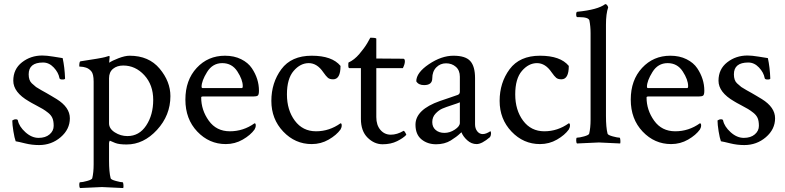

<svg xmlns="http://www.w3.org/2000/svg" viewBox="-20 -698 3836 938"><path d="M186.5 -426.8Q208 -426.8 240.7 -421.4Q273.4 -416 286.1 -414.1Q295.9 -369.1 297.9 -314.5Q297.9 -309.6 284.7 -309.6Q271.5 -309.6 270.5 -316.4Q265.6 -343.8 242.7 -368.2Q219.7 -392.6 190.4 -392.6Q120.1 -392.6 120.1 -335Q120.1 -305.2 135.3 -291Q150.4 -277.3 156.2 -272.9Q162.1 -268.6 182.1 -257.3Q202.1 -246.1 206.5 -243.7Q210.9 -241.2 230 -230Q249 -218.8 256.8 -213.9Q321.3 -173.8 321.3 -120.1Q321.3 -66.4 276.4 -27.8Q231.4 10.7 170.9 10.7Q135.7 10.7 102.5 2.4Q69.3 -5.9 56.6 -7.8Q50.8 -23.4 45.4 -56.6Q40 -89.8 40 -109.4Q47.9 -115.2 57.1 -115.2Q66.4 -115.2 67.4 -109.4Q73.2 -80.1 104 -52.2Q134.8 -24.4 168.5 -24.4Q202.1 -24.4 222.2 -41.5Q242.2 -58.6 242.2 -83Q242.2 -107.4 235.8 -121.6Q229.5 -135.7 215.3 -147Q201.2 -158.2 189 -165.5Q176.8 -172.9 154.3 -184.6Q131.8 -196.3 121.1 -203.1Q44.9 -247.1 44.9 -303.7Q44.9 -360.4 87.4 -393.6Q129.9 -426.8 186.5 -426.8Z M582 -377.9Q551.8 -377.9 532.2 -361.8Q512.7 -345.7 512.7 -315.4V-95.7Q512.7 -69.3 541 -51.3Q569.3 -33.2 602.5 -33.2Q660.2 -33.2 694.3 -85Q728.5 -136.7 728.5 -210Q728.5 -283.2 685.1 -330.6Q641.6 -377.9 582 -377.9ZM613.3 -425.8Q707 -425.8 759.8 -362.8Q812.5 -299.8 812.5 -228.5Q812.5 -134.8 747.1 -63.5Q681.6 7.8 598.6 7.8Q561.5 7.8 543 0.5Q524.4 -6.8 516.6 -10.7Q512.7 -5.9 512.7 2V85.9Q512.7 142.6 520.5 172.9Q522.5 179.7 545.9 186Q569.3 192.4 579.1 192.4Q582 192.4 583 204.6Q584 216.8 582 220.7Q484.4 215.8 478 215.8Q471.7 215.8 371.1 220.7Q367.2 216.8 367.2 204.6Q367.2 192.4 371.1 192.4Q382.8 192.4 405.8 186Q428.7 179.7 430.7 172.9Q437.5 144.5 437.5 104.5V-298.8Q437.5 -336.9 425.8 -350.1Q414.1 -363.3 399.9 -367.7Q385.7 -372.1 376.5 -372.1Q367.2 -372.1 367.2 -374Q367.2 -397.5 373 -398.4Q476.6 -414.1 492.7 -418.9Q508.8 -423.8 512.7 -424.8Q515.6 -424.8 515.6 -419.4L513.7 -397.5V-391.6Q527.3 -401.4 559.1 -413.6Q590.8 -425.8 613.3 -425.8Z M1223.6 -95.7Q1229.5 -95.7 1229.5 -85.4Q1229.5 -75.2 1223.6 -65.4Q1204.1 -38.1 1166 -16.1Q1127.9 5.9 1083 5.9Q1002 5.9 943.8 -55.2Q885.7 -116.2 885.7 -211.4Q885.7 -306.6 940.9 -366.2Q996.1 -425.8 1079.1 -425.8Q1124 -425.8 1158.2 -408.7Q1192.4 -391.6 1210.4 -364.7Q1245.1 -313 1245.1 -254.9Q1245.1 -235.4 1239.3 -231Q1233.4 -226.6 1216.8 -226.6H970.7Q962.9 -226.6 962.9 -221.7Q962.9 -160.2 1000 -108.4Q1037.1 -56.6 1103 -56.6Q1168.9 -56.6 1223.6 -95.7ZM964.8 -274.4Q964.8 -267.6 970.7 -267.6H1161.1Q1166 -267.6 1166 -277.3Q1166 -308.6 1139.6 -349.1Q1113.3 -389.6 1065.9 -389.6Q1018.6 -389.6 991.7 -346.2Q964.8 -302.7 964.8 -274.4Z M1643.6 -95.7Q1649.4 -95.7 1649.4 -85.4Q1649.4 -75.2 1643.6 -65.4Q1624 -38.1 1585.9 -16.1Q1547.9 5.9 1502.9 5.9Q1421.9 5.9 1363.8 -55.2Q1305.7 -116.2 1305.7 -205.1Q1305.7 -293.9 1354.5 -359.9Q1403.3 -425.8 1502.9 -425.8Q1602.5 -425.8 1643.6 -376Q1643.6 -310.5 1607.4 -310.5Q1590.8 -310.5 1582 -317.9Q1573.2 -325.2 1559.6 -344.7Q1529.3 -389.6 1488.3 -389.6Q1447.3 -389.6 1414.6 -351.6Q1381.8 -313.5 1381.8 -236.8Q1381.8 -160.2 1420.4 -108.4Q1459 -56.6 1523.9 -56.6Q1588.9 -56.6 1643.6 -95.7Z M1948.2 -365.2H1818.4V-126Q1818.4 -86.9 1838.4 -63.5Q1858.4 -40 1889.2 -40Q1919.9 -40 1951.2 -58.6Q1954.1 -60.5 1960 -50.3Q1965.8 -40 1964.8 -39.1Q1950.2 -23.4 1919.9 -8.3Q1889.6 6.8 1849.1 6.8Q1808.6 6.8 1775.9 -25.4Q1743.2 -57.6 1743.2 -117.2V-365.2H1686.5Q1681.6 -365.2 1681.6 -378.4Q1681.6 -391.6 1682.6 -392.6Q1710.9 -405.3 1735.8 -434.6Q1760.7 -463.9 1774.9 -488.3Q1789.1 -512.7 1789.1 -513.7Q1818.4 -513.7 1818.4 -508.8V-412.1L1950.2 -411.1Q1958 -411.1 1958 -397.9Q1958 -384.8 1948.2 -365.2Z M2300.8 -316.4V-90.8Q2300.8 -70.3 2311.5 -56.6Q2322.3 -43 2338.4 -43Q2354.5 -43 2375 -56.6Q2378.9 -56.6 2378.9 -46.4Q2378.9 -36.1 2374 -28.3Q2334 5.9 2308.6 5.9Q2283.2 5.9 2262.7 -12.7Q2242.2 -31.2 2234.4 -51.8Q2233.4 -51.8 2227.1 -45.4Q2211.9 -30.3 2182.1 -11.7Q2151.9 6.8 2110.4 6.8Q2068.4 6.8 2039.1 -17.1Q2009.8 -41 2009.8 -88.9Q2009.8 -162.6 2129.4 -204.6Q2147.5 -210.9 2176.8 -220.7Q2206.1 -230.5 2216.3 -234.4Q2226.6 -238.3 2226.6 -250V-323.2Q2226.6 -354.5 2207 -371.6Q2187.5 -388.7 2159.2 -388.7Q2130.9 -388.7 2111.3 -368.7Q2091.8 -348.6 2091.8 -315.4Q2091.8 -282.2 2051.8 -282.2Q2024.4 -282.2 2013.7 -300.8Q2013.7 -342.8 2075.2 -384.3Q2136.7 -425.8 2195.3 -425.8Q2253.9 -425.8 2277.3 -399.9Q2300.8 -374 2300.8 -316.4ZM2226.6 -97.7V-198.2Q2218.8 -194.3 2188.5 -184.6Q2158.2 -174.8 2141.1 -167.5Q2124 -160.2 2107.9 -143.1Q2091.8 -126 2091.8 -101.6Q2091.8 -77.1 2108.4 -63Q2125 -48.8 2151.4 -48.8Q2177.7 -48.8 2202.1 -64.9Q2226.6 -81.1 2226.6 -97.7Z M2758.8 -95.7Q2764.6 -95.7 2764.6 -85.4Q2764.6 -75.2 2758.8 -65.4Q2739.3 -38.1 2701.2 -16.1Q2663.1 5.9 2618.2 5.9Q2537.1 5.9 2479 -55.2Q2420.9 -116.2 2420.9 -205.1Q2420.9 -293.9 2469.7 -359.9Q2518.6 -425.8 2618.2 -425.8Q2717.8 -425.8 2758.8 -376Q2758.8 -310.5 2722.7 -310.5Q2706.1 -310.5 2697.3 -317.9Q2688.5 -325.2 2674.8 -344.7Q2644.5 -389.6 2603.5 -389.6Q2562.5 -389.6 2529.8 -351.6Q2497.1 -313.5 2497.1 -236.8Q2497.1 -160.2 2535.6 -108.4Q2574.2 -56.6 2639.2 -56.6Q2704.1 -56.6 2758.8 -95.7Z M2938.5 -677.7Q2942.4 -677.7 2946.3 -672.4Q2950.2 -667 2951.2 -662.1Q2940.4 -630.9 2940.4 -577.1V-131.8Q2940.4 -75.2 2948.2 -44.9Q2950.2 -38.1 2973.6 -31.7Q2997.1 -25.4 3006.8 -25.4Q3009.8 -25.4 3010.7 -13.7Q3011.7 -2 3009.8 2.9Q2912.1 -2 2905.8 -2Q2899.4 -2 2798.8 2.9Q2794.9 -1 2794.9 -13.2Q2794.9 -25.4 2798.8 -25.4Q2810.5 -25.4 2833.5 -31.7Q2856.4 -38.1 2858.4 -44.9Q2865.2 -73.2 2865.2 -113.3V-536.1Q2865.2 -569.3 2859.4 -598.6Q2854.5 -614.3 2809.6 -614.3H2800.8Q2794.9 -614.3 2794.9 -627.4Q2794.9 -640.6 2800.8 -640.6Q2900.4 -650.4 2936.5 -677.7Z M3399.4 -95.7Q3405.3 -95.7 3405.3 -85.4Q3405.3 -75.2 3399.4 -65.4Q3379.9 -38.1 3341.8 -16.1Q3303.7 5.9 3258.8 5.9Q3177.7 5.9 3119.6 -55.2Q3061.5 -116.2 3061.5 -211.4Q3061.5 -306.6 3116.7 -366.2Q3171.9 -425.8 3254.9 -425.8Q3299.8 -425.8 3334 -408.7Q3368.2 -391.6 3386.2 -364.7Q3420.9 -313 3420.9 -254.9Q3420.9 -235.4 3415 -231Q3409.2 -226.6 3392.6 -226.6H3146.5Q3138.7 -226.6 3138.7 -221.7Q3138.7 -160.2 3175.8 -108.4Q3212.9 -56.6 3278.8 -56.6Q3344.7 -56.6 3399.4 -95.7ZM3140.6 -274.4Q3140.6 -267.6 3146.5 -267.6H3336.9Q3341.8 -267.6 3341.8 -277.3Q3341.8 -308.6 3315.4 -349.1Q3289.1 -389.6 3241.7 -389.6Q3194.3 -389.6 3167.5 -346.2Q3140.6 -302.7 3140.6 -274.4Z M3631.8 -426.8Q3653.3 -426.8 3686 -421.4Q3718.8 -416 3731.4 -414.1Q3741.2 -369.1 3743.2 -314.5Q3743.2 -309.6 3730 -309.6Q3716.8 -309.6 3715.8 -316.4Q3710.9 -343.8 3688 -368.2Q3665 -392.6 3635.7 -392.6Q3565.4 -392.6 3565.4 -335Q3565.4 -305.2 3580.6 -291Q3595.7 -277.3 3601.6 -272.9Q3607.4 -268.6 3627.4 -257.3Q3647.5 -246.1 3651.9 -243.7Q3656.2 -241.2 3675.3 -230Q3694.3 -218.8 3702.1 -213.9Q3766.6 -173.8 3766.6 -120.1Q3766.6 -66.4 3721.7 -27.8Q3676.8 10.7 3616.2 10.7Q3581.1 10.7 3547.9 2.4Q3514.6 -5.9 3502 -7.8Q3496.1 -23.4 3490.7 -56.6Q3485.4 -89.8 3485.4 -109.4Q3493.2 -115.2 3502.4 -115.2Q3511.7 -115.2 3512.7 -109.4Q3518.6 -80.1 3549.3 -52.2Q3580.1 -24.4 3613.8 -24.4Q3647.5 -24.4 3667.5 -41.5Q3687.5 -58.6 3687.5 -83Q3687.5 -107.4 3681.2 -121.6Q3674.8 -135.7 3660.6 -147Q3646.5 -158.2 3634.3 -165.5Q3622.1 -172.9 3599.6 -184.6Q3577.1 -196.3 3566.4 -203.1Q3490.2 -247.1 3490.2 -303.7Q3490.2 -360.4 3532.7 -393.6Q3575.2 -426.8 3631.8 -426.8Z"/></svg>

Font: CrimsonText-Roman
Style: Roman
Weight: 400
Version: Version 0.13